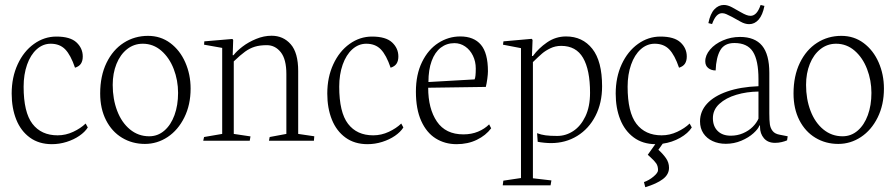

<svg xmlns="http://www.w3.org/2000/svg" viewBox="-20 -576 3666 786"><path d="M339.4 -54.2 330.6 -70.3Q310.5 -50.8 279.8 -36.4Q249 -22 215.8 -22Q148.9 -22 112.8 -69.1Q76.7 -116.2 76.7 -221.2Q76.7 -271 90.8 -311.3Q105 -351.6 130.4 -374.3Q155.8 -397 187.5 -397Q224.6 -397 247.1 -373.8Q269.5 -350.6 287.1 -298.8Q304.2 -304.2 311.5 -315.7Q318.8 -327.1 318.8 -344.7Q318.8 -378.4 293.2 -402.3Q267.6 -426.3 210.9 -426.3Q161.1 -426.3 119.1 -396.2Q77.1 -366.2 52.5 -313Q27.8 -259.8 27.8 -192.9Q27.8 -133.3 46.6 -86.4Q65.4 -39.6 102.5 -12.7Q139.6 14.2 192.4 14.2Q223.1 14.2 252.7 4.9Q282.2 -4.4 304.9 -20Q327.6 -35.6 339.4 -54.2Z M760.3 -213.4Q760.3 -271 738.5 -320.6Q716.8 -370.1 677.2 -399.7Q637.7 -429.2 585.9 -429.2Q530.8 -429.2 486.3 -400.6Q441.9 -372.1 416 -318.6Q390.1 -265.1 390.1 -193.4Q390.1 -130.9 414.1 -84Q438 -37.1 479.7 -12Q521.5 13.2 573.2 13.2Q623.5 13.2 666.3 -15.1Q709 -43.5 734.6 -95.2Q760.3 -147 760.3 -213.4ZM709 -195.8Q709 -145 694.3 -104.7Q679.7 -64.5 652.8 -41.3Q626 -18.1 590.8 -18.1Q546.4 -18.1 512.2 -46.1Q478 -74.2 459.7 -122.3Q441.4 -170.4 441.4 -228.5Q441.4 -275.9 456.8 -314.2Q472.2 -352.5 500.2 -374.8Q528.3 -397 564.5 -397Q607.4 -397 640.4 -368.4Q673.3 -339.8 691.2 -293.5Q709 -247.1 709 -195.8Z M1005.4 -17.6 937 -27.8V-324.7Q964.4 -351.1 983.4 -364.7Q1002.4 -378.4 1023.2 -384.8Q1043.9 -391.1 1072.3 -391.1Q1106.4 -391.1 1129.4 -362.3Q1152.3 -333.5 1152.3 -272.9V-27.8L1084 -15.1L1081.1 0H1265.1L1266.6 -18.1L1200.7 -27.8V-285.2Q1200.7 -359.9 1170.2 -394.8Q1139.6 -429.7 1091.8 -429.7Q1060.1 -429.7 1028.6 -416.7Q997.1 -403.8 972.9 -385.3Q948.7 -366.7 936 -350.1H932.6L934.6 -412.1L931.6 -416.5L816.4 -406.7L815.4 -393.1L889.6 -379.9V-27.8L815.4 -15.1L812 0H1002.4Z M1631.3 -54.2 1622.6 -70.3Q1602.5 -50.8 1571.8 -36.4Q1541 -22 1507.8 -22Q1440.9 -22 1404.8 -69.1Q1368.7 -116.2 1368.7 -221.2Q1368.7 -271 1382.8 -311.3Q1397 -351.6 1422.4 -374.3Q1447.8 -397 1479.5 -397Q1516.6 -397 1539.1 -373.8Q1561.5 -350.6 1579.1 -298.8Q1596.2 -304.2 1603.5 -315.7Q1610.8 -327.1 1610.8 -344.7Q1610.8 -378.4 1585.2 -402.3Q1559.6 -426.3 1502.9 -426.3Q1453.1 -426.3 1411.1 -396.2Q1369.1 -366.2 1344.5 -313Q1319.8 -259.8 1319.8 -192.9Q1319.8 -133.3 1338.6 -86.4Q1357.4 -39.6 1394.5 -12.7Q1431.6 14.2 1484.4 14.2Q1515.1 14.2 1544.7 4.9Q1574.2 -4.4 1596.9 -20Q1619.6 -35.6 1631.3 -54.2Z M1990.7 -50.8 1982.4 -66.9Q1963.9 -48.3 1937 -37.1Q1910.2 -25.9 1877 -25.9Q1804.2 -25.9 1768.6 -78.4Q1732.9 -130.9 1732.9 -216.8L1968.8 -220.2Q1972.2 -233.4 1974.9 -253.2Q1977.5 -272.9 1977.5 -284.2Q1977.5 -358.9 1948.7 -392.8Q1919.9 -426.8 1864.3 -426.8Q1815.9 -426.8 1774.4 -400.1Q1732.9 -373.5 1707.8 -322.3Q1682.6 -271 1682.6 -200.7Q1682.6 -129.4 1704.3 -81.1Q1726.1 -32.7 1763.7 -9.3Q1801.3 14.2 1849.1 14.2Q1895.5 14.2 1932.1 -3.7Q1968.8 -21.5 1990.7 -50.8ZM1927.7 -295.4Q1927.7 -260.3 1922.9 -251L1733.9 -240.2Q1733.9 -290.5 1747.1 -326.4Q1760.3 -362.3 1784.4 -380.9Q1808.6 -399.4 1840.3 -399.4Q1864.3 -399.4 1884.3 -385.7Q1904.3 -372.1 1916 -348.1Q1927.7 -324.2 1927.7 -295.4Z M2237.3 162.6 2161.6 153.8V-321.8Q2185.1 -344.7 2199 -356.7Q2212.9 -368.7 2233.2 -378.4Q2253.4 -388.2 2277.3 -388.2Q2338.4 -388.2 2366.9 -339.1Q2395.5 -290 2395.5 -196.3Q2395.5 -139.6 2376.5 -99.6Q2357.4 -59.6 2326.9 -39.6Q2296.4 -19.5 2261.2 -19.5Q2231.4 -19.5 2213.4 -22Q2195.3 -24.4 2178.7 -30.8L2181.2 4.4Q2192.4 6.8 2208.3 8.3Q2224.1 9.8 2235.4 9.8Q2295.4 9.8 2343 -19.5Q2390.6 -48.8 2417.7 -101.6Q2444.8 -154.3 2444.8 -222.7Q2444.8 -325.7 2404.8 -376.2Q2364.7 -426.8 2297.4 -426.8Q2254.9 -426.8 2219.7 -402.6Q2184.6 -378.4 2161.6 -346.7H2157.7L2160.2 -412.6L2156.7 -417L2041 -406.7L2039.1 -393.1L2112.8 -378.9V152.8L2040.5 163.6L2038.1 182.6H2233.9Z M2692.9 12.2 2675.3 37.1Q2693.8 53.7 2706.3 71.5Q2718.8 89.4 2718.8 110.8Q2718.8 138.2 2693.6 157.2Q2668.5 176.3 2621.6 190.4L2616.2 169.4Q2637.2 162.1 2655.5 146.7Q2673.8 131.3 2673.8 120.6Q2673.8 103.5 2666.3 92.8Q2658.7 82 2643.1 67.9L2631.8 57.6L2662.6 14.2Q2610.8 13.7 2574.2 -13.4Q2537.6 -40.5 2519 -87.2Q2500.5 -133.8 2500.5 -192.9Q2500.5 -259.8 2525.1 -313Q2549.8 -366.2 2591.8 -396.2Q2633.8 -426.3 2683.6 -426.3Q2740.2 -426.3 2765.9 -402.3Q2791.5 -378.4 2791.5 -344.7Q2791.5 -327.1 2784.2 -315.7Q2776.9 -304.2 2759.8 -298.8Q2742.2 -350.6 2719.7 -373.8Q2697.3 -397 2660.2 -397Q2628.4 -397 2603 -374.3Q2577.6 -351.6 2563.5 -311.3Q2549.3 -271 2549.3 -221.2Q2549.3 -116.2 2585.4 -69.1Q2621.6 -22 2688.5 -22Q2721.7 -22 2752.4 -36.4Q2783.2 -50.8 2803.2 -70.3L2812 -54.2Q2796.9 -30.3 2764.2 -11.7Q2731.4 6.8 2692.9 12.2Z M2936 -522Q2944.3 -522 2952.9 -518.3Q2961.4 -514.6 2976.6 -506.8L3011.7 -487.3Q3029.8 -477.1 3046.9 -477.1Q3069.3 -477.1 3085.7 -495.8Q3102.1 -514.6 3109.4 -551.8L3093.8 -555.7Q3085.4 -531.7 3075.2 -521.5Q3064.9 -511.2 3052.7 -511.2Q3044.4 -511.2 3034.9 -514.9Q3025.4 -518.6 3012.7 -525.9L2977.1 -545.9Q2959 -555.7 2943.4 -555.7Q2921.4 -555.7 2904.5 -537.8Q2887.7 -520 2879.9 -481.4L2895 -477.5Q2903.8 -501.5 2913.8 -511.7Q2923.8 -522 2936 -522ZM3088.9 -62.5H3091.3V-56.2Q3091.3 -28.8 3107.4 -10Q3123.5 8.8 3152.8 8.8Q3167 8.8 3180.2 5.6Q3193.4 2.4 3202.1 -1.5L3204.6 -18.1L3172.4 -24.4Q3152.3 -27.8 3143.1 -39.6Q3133.8 -51.3 3131.6 -67.4Q3129.4 -83.5 3129.4 -111.8V-277.8Q3129.4 -353 3099.9 -388.9Q3070.3 -424.8 3009.3 -424.8Q2972.2 -424.8 2939.5 -410.6Q2906.7 -396.5 2887 -373.3Q2867.2 -350.1 2867.2 -325.2Q2867.2 -307.1 2879.4 -297.4Q2891.6 -287.6 2909.7 -287.6Q2911.6 -340.8 2928.7 -370.4Q2945.8 -399.9 2986.3 -399.9Q3039.6 -399.9 3062.3 -364.3Q3085 -328.6 3085 -252V-223.1Q3010.7 -220.2 2956.8 -201.4Q2902.8 -182.6 2874.3 -151.4Q2845.7 -120.1 2845.7 -79.1Q2845.7 -50.8 2859.6 -30Q2873.5 -9.3 2897.5 1.7Q2921.4 12.7 2951.2 12.7Q2984.9 12.7 3014.9 0Q3044.9 -12.7 3064.7 -30.8Q3084.5 -48.8 3088.9 -62.5ZM3085 -90.3Q3077.1 -72.3 3061 -56.4Q3044.9 -40.5 3021.7 -30.5Q2998.5 -20.5 2971.7 -20.5Q2937.5 -20.5 2918 -39.8Q2898.4 -59.1 2898.4 -92.3Q2898.4 -126.5 2925 -150.9Q2951.7 -175.3 2994.4 -188Q3037.1 -200.7 3085 -201.2Z M3598.6 -213.4Q3598.6 -271 3576.9 -320.6Q3555.2 -370.1 3515.6 -399.7Q3476.1 -429.2 3424.3 -429.2Q3369.1 -429.2 3324.7 -400.6Q3280.3 -372.1 3254.4 -318.6Q3228.5 -265.1 3228.5 -193.4Q3228.5 -130.9 3252.4 -84Q3276.4 -37.1 3318.1 -12Q3359.9 13.2 3411.6 13.2Q3461.9 13.2 3504.6 -15.1Q3547.4 -43.5 3573 -95.2Q3598.6 -147 3598.6 -213.4ZM3547.4 -195.8Q3547.4 -145 3532.7 -104.7Q3518.1 -64.5 3491.2 -41.3Q3464.4 -18.1 3429.2 -18.1Q3384.8 -18.1 3350.6 -46.1Q3316.4 -74.2 3298.1 -122.3Q3279.8 -170.4 3279.8 -228.5Q3279.8 -275.9 3295.2 -314.2Q3310.5 -352.5 3338.6 -374.8Q3366.7 -397 3402.8 -397Q3445.8 -397 3478.8 -368.4Q3511.7 -339.8 3529.5 -293.5Q3547.4 -247.1 3547.4 -195.8Z"/></svg>

Font: Neuton ExtraLight
Style: Regular
Weight: 275
Designer: Brian M Zick
Foundry: Brian M Zick
Version: Version 1.560